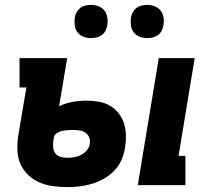

<svg xmlns="http://www.w3.org/2000/svg" viewBox="-20 -758 865 786"><path d="M544 0 630 -520H777L711 -120H739V0ZM255 8Q225 8 196.5 4Q168 0 142 -11Q116 -22 96 -41Q76 -60 64.5 -85Q53 -110 51.5 -139.5Q50 -169 54 -198L88 -400H60V-520H255L222 -323Q249 -336 277.5 -341Q306 -346 334 -346Q360 -346 385 -341.5Q410 -337 430.5 -325Q451 -313 465.5 -294.5Q480 -276 487.5 -253Q495 -230 495.5 -204.5Q496 -179 492 -154Q488 -128 477.5 -103.5Q467 -79 448 -59.5Q429 -40 405.5 -26.5Q382 -13 356.5 -5.5Q331 2 305.5 5Q280 8 255 8ZM256 -112Q270 -112 284.5 -114.5Q299 -117 312.5 -124Q326 -131 336 -143.5Q346 -156 348 -170Q350 -184 345 -196Q340 -208 329.5 -215Q319 -222 305.5 -224Q292 -226 279 -226Q272 -226 265 -225.5Q258 -225 251 -224.5Q244 -224 236.5 -222.5Q229 -221 222 -218Q215 -215 209 -210Q203 -205 201 -198L198 -179Q196 -165 198 -151.5Q200 -138 208 -128.5Q216 -119 229 -115.5Q242 -112 256 -112ZM582 -602Q566 -602 551 -608Q536 -614 527 -626Q518 -638 516 -654Q514 -670 516 -686Q518 -698 524 -708.5Q530 -719 539.5 -726Q549 -733 560.5 -735.5Q572 -738 583 -738Q599 -738 614 -732Q629 -726 638 -714Q647 -702 649.5 -686Q652 -670 649 -654Q647 -642 641.5 -631.5Q636 -621 626 -614Q616 -607 604.5 -604.5Q593 -602 582 -602ZM352 -602Q336 -602 321 -608Q306 -614 297 -626Q288 -638 286 -654Q284 -670 286 -686Q288 -698 294 -708.5Q300 -719 309.5 -726Q319 -733 330.5 -735.5Q342 -738 353 -738Q369 -738 384 -732Q399 -726 408 -714Q417 -702 419.5 -686Q422 -670 419 -654Q417 -642 411.5 -631.5Q406 -621 396 -614Q386 -607 374.5 -604.5Q363 -602 352 -602Z"/></svg>

Font: Iosevka Etoile Heavy
Style: Italic
Weight: 900
Italic angle: -9°
Designer: Belleve Invis
Foundry: Belleve Invis
Version: Version 22.1.2; ttfautohint (v1.8.4)